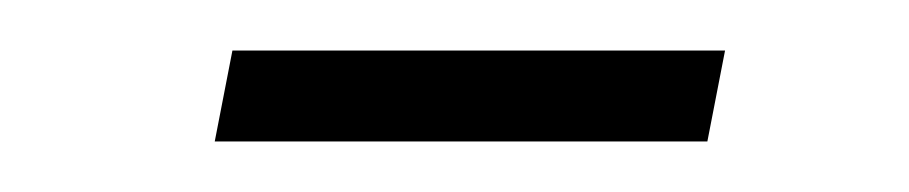

<svg xmlns="http://www.w3.org/2000/svg" viewBox="-20 -324 360 76"><path d="M65 -268 72 -304H267L260 -268Z"/></svg>

Font: Saira SemiCondensed Thin
Style: Italic
Weight: 250
Width: 4
Italic angle: -12°
Designer: Hector Gatti with collaboration of the Omnibus-Type team
Foundry: Omnibus-Type
Version: Version 1.101